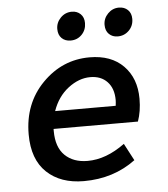

<svg xmlns="http://www.w3.org/2000/svg" viewBox="-52 -746 703 805"><g transform="rotate(-5 300.0 -344.0)"><path d="M269 12Q171 12 113 -43Q55 -98 55 -203Q55 -333 138.5 -418Q222 -503 337 -503Q428 -503 479.5 -450.5Q531 -398 531 -312Q531 -259 516 -217H161V-208Q161 -140 196.5 -105.5Q232 -71 292 -71Q370 -71 449 -129L487 -57Q394 12 269 12ZM333 -420Q285 -420 240 -385.5Q195 -351 174 -291H429Q431 -307 431 -315Q431 -364 404.5 -392Q378 -420 333 -420ZM265 -580Q242 -580 227.5 -594Q213 -608 213 -633Q213 -660 232.5 -680Q252 -700 280 -700Q302 -700 316.5 -686Q331 -672 331 -648Q331 -619 312 -599.5Q293 -580 265 -580ZM463 -580Q441 -580 426.5 -594Q412 -608 412 -633Q412 -660 431.5 -680Q451 -700 478 -700Q501 -700 515.5 -686Q530 -672 530 -648Q530 -619 510.5 -599.5Q491 -580 463 -580Z"/></g></svg>

Font: TypoPRO Source Code Pro
Style: Italic
Weight: 600
Italic angle: -11°
Monospace: yes
Designer: Paul D. Hunt, Teo Tuominen
Foundry: Adobe Systems Incorporated
Version: Version 1.030;PS 1.0;hotconv 1.0.84;makeotf.lib2.5.63406